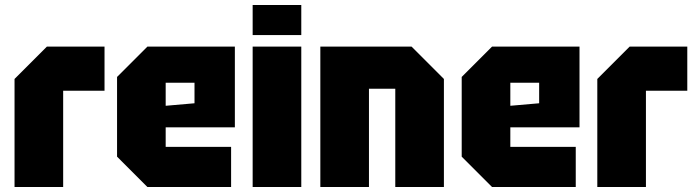

<svg xmlns="http://www.w3.org/2000/svg" viewBox="-20 -746 2779 766"><path d="M38 0V-431L167 -560H397V-384H232V0Z M447 -121V-439L568 -560H917V-238H641V-160H902V0H568ZM641 -324 756 -334V-416H641Z M988 0V-560H1182V0ZM988 -606V-726H1182V-606Z M1258 0V-560H1622L1751 -431V0H1557V-392H1452V0Z M1822 -121V-439L1943 -560H2292V-238H2016V-160H2277V0H1943ZM2016 -324 2131 -334V-416H2016Z M2363 0V-431L2492 -560H2722V-384H2557V0Z"/></svg>

Font: Tektur SemiCondensed ExtraBold
Style: Regular
Weight: 800
Width: 4
Designer: Adam Jagosz
Foundry: Adam Jagosz
Version: Version 1.005;gftools[0.9.30]